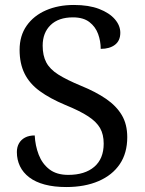

<svg xmlns="http://www.w3.org/2000/svg" viewBox="-20 -744 584 774"><path d="M247 10Q198 10 160.5 0Q123 -10 98 -29Q73 -48 60.5 -74Q48 -100 48 -131Q48 -151 56.5 -166Q65 -181 81 -189.5Q97 -198 120 -198Q122 -157 136 -120.5Q150 -84 179 -61.5Q208 -39 255 -39Q322 -39 360 -71.5Q398 -104 398 -165Q398 -202 383.5 -227.5Q369 -253 335.5 -275Q302 -297 243 -321Q181 -347 140 -377Q99 -407 79 -447.5Q59 -488 59 -543Q59 -600 87.5 -640.5Q116 -681 165.5 -702.5Q215 -724 278 -724Q338 -724 379.5 -708Q421 -692 443 -666.5Q465 -641 465 -612Q465 -580 443.5 -563.5Q422 -547 386 -547Q386 -578 375.5 -607Q365 -636 340.5 -655Q316 -674 274 -674Q216 -674 184 -643Q152 -612 152 -560Q152 -520 166.5 -492.5Q181 -465 215 -443.5Q249 -422 307 -398Q366 -374 407.5 -345.5Q449 -317 471 -280Q493 -243 493 -191Q493 -127 463 -82.5Q433 -38 377.5 -14Q322 10 247 10Z"/></svg>

Font: Noto Serif Georgian
Style: Regular
Weight: 400
Designer: Monotype Design Team, Akaki Razmadze
Foundry: Google LLC
Version: Version 2.002